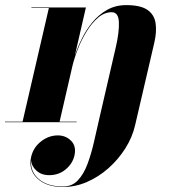

<svg xmlns="http://www.w3.org/2000/svg" viewBox="-72 -490 722 770"><path d="M-52 -2H18.5L124 -458H54V-460H272.5L228 -266.5Q238.5 -298.5 255.8 -334Q273 -369.5 298.2 -400.2Q323.5 -431 357.2 -450.2Q391 -469.5 434.5 -469.5Q492 -469.5 519.5 -450.2Q547 -431 552 -397Q557 -363 547 -319.5L470 11.5Q459 60 430.8 104.8Q402.5 149.5 363 184.5Q323.5 219.5 276.8 239.8Q230 260 181 260Q113.5 260 77.2 225.2Q41 190.5 53 139Q61.5 101.5 92.5 77.2Q123.5 53 160 53Q192 53 213.5 75Q235 97 226.5 134Q219 166.5 191.2 189.5Q163.5 212.5 125 212.5Q94 212.5 74 194.2Q54 176 53 152.5Q48.5 197.5 83.2 227.8Q118 258 181 258Q217 258 240.5 233Q264 208 279.2 166.8Q294.5 125.5 305.5 76.5Q316.5 27.5 327.5 -20L392.5 -301Q406.5 -362 404.8 -401.5Q403 -441 376 -441Q347 -441 321.8 -419.5Q296.5 -398 275.8 -364.5Q255 -331 240.5 -294Q226 -257 218.5 -225.5L167 -2H235.5V0H-52Z"/></svg>

Font: Bodoni* 96
Style: Bold Italic
Weight: 700
Italic angle: -13°
Version: Version 2.2